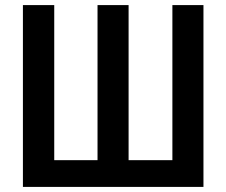

<svg xmlns="http://www.w3.org/2000/svg" viewBox="-20 -734 889 754"><path d="M779 0H70V-714H193V-105H363V-714H485V-105H657V-714H779Z"/></svg>

Font: Noto Sans Disp Cond SemBd
Style: Regular
Weight: 600
Width: 3
Designer: Monotype Design Team
Foundry: Monotype Imaging Inc.
Version: Version 2.000;GOOG;noto-source:20170915:90ef993387c0; ttfaut